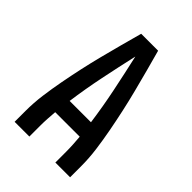

<svg xmlns="http://www.w3.org/2000/svg" viewBox="-215 -832 930 930"><g transform="rotate(45 250.0 -367.5)"><path d="M60 0V-74Q60 -130 67.5 -186Q75 -242 85.5 -297.5Q96 -353 108 -408Q120 -463 134 -517.5Q148 -572 162.5 -626.5Q177 -681 192 -735H308Q323 -681 337.5 -626.5Q352 -572 366 -517.5Q380 -463 392 -408Q404 -353 414.5 -297.5Q425 -242 432.5 -186Q440 -130 440 -74V0H339V-74Q339 -98 337.5 -123Q336 -148 334 -172H166Q164 -148 162.5 -123Q161 -98 161 -74V0ZM177 -260H323Q310 -355 290.5 -449.5Q271 -544 250 -637Q229 -544 209.5 -449.5Q190 -355 177 -260Z"/></g></svg>

Font: Iosevka Curly Semibold
Style: Regular
Weight: 600
Monospace: yes
Designer: Belleve Invis
Foundry: Belleve Invis
Version: Version 22.1.2; ttfautohint (v1.8.4)